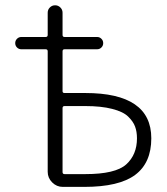

<svg xmlns="http://www.w3.org/2000/svg" viewBox="-20 -735 637 733"><path d="M218.8 -386.7Q218.8 -379.9 226.6 -379.9H305.7Q557.6 -379.9 557.6 -207Q557.6 -113.3 496.1 -67.4Q434.6 -21.5 301.8 -21.5H219.7Q196.3 -21.5 179.2 -38.6Q162.1 -55.7 162.1 -79.1V-539.1Q162.1 -546.9 154.3 -546.9H61.5Q51.8 -546.9 44.9 -553.7Q38.1 -560.5 38.1 -570.3Q38.1 -580.1 44.9 -586.9Q51.8 -593.8 61.5 -593.8H154.3Q162.1 -593.8 162.1 -601.6V-686.5Q162.1 -698.2 170.4 -706.5Q178.7 -714.8 190.4 -714.8Q202.1 -714.8 210.4 -706.5Q218.8 -698.2 218.8 -686.5V-601.6Q218.8 -593.8 226.6 -593.8H350.6Q360.4 -593.8 367.2 -586.9Q374 -580.1 374 -570.3Q374 -560.5 367.2 -553.7Q360.4 -546.9 350.6 -546.9H226.6Q218.8 -546.9 218.8 -539.1ZM218.8 -78.1Q218.8 -70.3 226.6 -70.3H305.7Q420.9 -70.3 461.9 -107.4Q502.9 -144.5 502.9 -207Q502.9 -232.4 495.6 -252Q488.3 -271.5 469.2 -290Q450.2 -308.6 408.2 -319.3Q366.2 -330.1 305.7 -330.1H226.6Q218.8 -330.1 218.8 -322.3Z"/></svg>

Font: Gen Jyuu Gothic Light
Style: Regular
Weight: 200
Designer: [Source Han Sans]
Ryoko NISHIZUKA  (kana & ideographs); Paul D. Hunt (Latin, Greek & Cyrillic); Wenlong ZHANG  (bopomofo
Version: Version 1.002.20150607